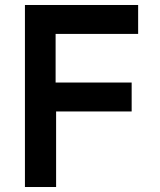

<svg xmlns="http://www.w3.org/2000/svg" viewBox="-20 -750 640 770"><path d="M80 0V-730H534V-614H203V-419H508V-303H205V0Z"/></svg>

Font: Tiny
Style: Bold
Weight: 700
Monospace: yes
Designer: Philipp Nurullin, Konstantin Bulenkov
Foundry: JetBrains
Version: Version 2.251; ttfautohint (v1.8.4.7-5d5b)